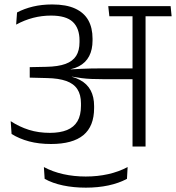

<svg xmlns="http://www.w3.org/2000/svg" viewBox="-20 -658 790 862"><path d="M750.5 -585 746 -630.5H466L471 -585ZM575 0H633.5V-601.5H575ZM28 -114 32 -56.5Q66.5 -35 110.5 -23.2Q154.5 -11.5 209 -11.5Q306 -11.5 354.2 -51.2Q402.5 -91 402.5 -173V-182Q402.5 -223 387 -252.2Q371.5 -281.5 339 -299Q306.5 -316.5 255 -322.5L254.5 -341.5Q302.5 -344 333.8 -360.2Q365 -376.5 380.2 -405.8Q395.5 -435 395.5 -476.5V-484.5Q395.5 -533 376.5 -567Q357.5 -601 317.5 -619.5Q277.5 -638 214.5 -638Q167.5 -638 128 -628.5Q88.5 -619 56.5 -602L52.5 -547.5Q90 -568 129 -578Q168 -588 209 -588Q277 -588 307 -559.5Q337 -531 337 -476.5V-469Q337 -431 321.8 -407Q306.5 -383 273.8 -371Q241 -359 187.5 -358L113.5 -356.5V-309.5L191 -307.5Q243.5 -306.5 277.2 -294.5Q311 -282.5 327.2 -257.8Q343.5 -233 343.5 -194V-183Q343.5 -140.5 327.8 -113.8Q312 -87 280.8 -74.2Q249.5 -61.5 204 -61.5Q153 -61.5 110 -75Q67 -88.5 28 -114ZM249.5 -346.5V-316.5L301.5 -307L302.5 -314Q325.5 -310 346.5 -307.2Q367.5 -304.5 390.8 -303.5Q414 -302.5 443.5 -302.5H597.5V-351H442.5Q412.5 -351 389 -350.5Q365.5 -350 343.5 -349Q321.5 -348 297 -346.5L296.5 -351.5ZM365.5 184.5Q420 184.5 466.8 174.5Q513.5 164.5 550 145L553 92Q513.5 113 465.8 123.8Q418 134.5 365 134.5Q312 134.5 264 123.8Q216 113 177 92L180.5 145Q215.5 164.5 262.8 174.5Q310 184.5 365.5 184.5Z"/></svg>

Font: Anek Devanagari Medium Light
Style: Regular
Weight: 300
Version: Version 1.003